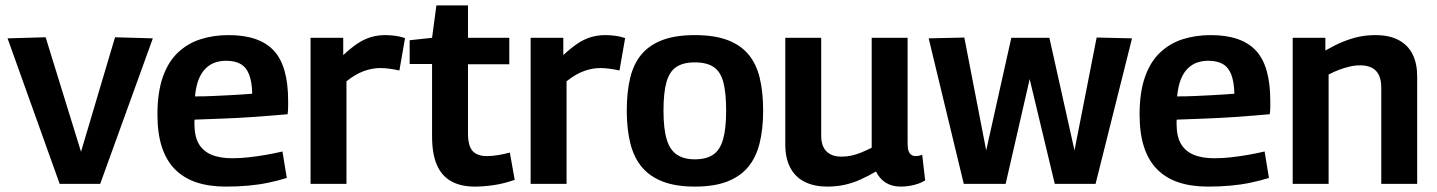

<svg xmlns="http://www.w3.org/2000/svg" viewBox="-20 -681 5320 711"><path d="M201 0 8 -539 149 -543 280 -119 406 -543 546 -539 351 0Z M816 10Q755 10 708 -5.5Q661 -21 628.5 -53.5Q596 -86 579.5 -136.5Q563 -187 563 -257Q563 -338 582.5 -394.5Q602 -451 638 -485.5Q674 -520 722 -535.5Q770 -551 827 -551Q940 -551 993.5 -494Q1047 -437 1047 -308Q1047 -299 1047 -285Q1047 -271 1045 -258Q1022 -256 986 -253Q950 -250 905 -247Q860 -244 808 -242Q756 -240 701 -238Q700 -235 700 -231Q700 -227 700 -223Q700 -177 715.5 -149.5Q731 -122 762 -108.5Q793 -95 840 -95Q870 -95 901.5 -98.5Q933 -102 964.5 -107.5Q996 -113 1026 -120L1042 -22Q1010 -12 974 -4.5Q938 3 899 6.5Q860 10 816 10ZM702 -324Q737 -324 769.5 -325.5Q802 -327 831 -328.5Q860 -330 881 -331.5Q902 -333 914 -334Q913 -378 902.5 -405Q892 -432 871 -444Q850 -456 817 -456Q797 -456 778 -450Q759 -444 743 -429Q727 -414 716.5 -389Q706 -364 702 -324Z M1251 -541V-477Q1279 -503 1303.5 -519.5Q1328 -536 1353.5 -543.5Q1379 -551 1407 -551Q1425 -551 1443.5 -548.5Q1462 -546 1480 -540L1459 -420Q1441 -424 1422.5 -426.5Q1404 -429 1388 -429Q1359 -429 1328 -418Q1297 -407 1263 -380V0H1130V-541Z M1738 10Q1686 10 1650.5 -10Q1615 -30 1597.5 -71Q1580 -112 1580 -176V-444H1497V-532L1580 -541L1596 -661H1713V-541H1866V-443H1713V-187Q1713 -141 1730 -122Q1747 -103 1783 -103Q1803 -103 1824 -106.5Q1845 -110 1868 -116L1886 -15Q1846 -1 1808.5 4.5Q1771 10 1738 10Z M2066 -541V-477Q2094 -503 2118.5 -519.5Q2143 -536 2168.5 -543.5Q2194 -551 2222 -551Q2240 -551 2258.5 -548.5Q2277 -546 2295 -540L2274 -420Q2256 -424 2237.5 -426.5Q2219 -429 2203 -429Q2174 -429 2143 -418Q2112 -407 2078 -380V0H1945V-541Z M2301 -271Q2301 -340 2313.5 -392Q2326 -444 2355 -479Q2384 -514 2432.5 -532.5Q2481 -551 2553 -551Q2626 -551 2674.5 -532.5Q2723 -514 2752 -479Q2781 -444 2793.5 -392Q2806 -340 2806 -271Q2806 -202 2792.5 -149Q2779 -96 2749 -61Q2719 -26 2671 -8Q2623 10 2553 10Q2484 10 2436 -8Q2388 -26 2358 -61Q2328 -96 2314.5 -149Q2301 -202 2301 -271ZM2437 -271Q2437 -204 2449 -164.5Q2461 -125 2487 -108Q2513 -91 2553 -91Q2595 -91 2620.5 -108Q2646 -125 2657.5 -164.5Q2669 -204 2669 -271Q2669 -338 2658.5 -377Q2648 -416 2622.5 -433Q2597 -450 2553 -450Q2510 -450 2484.5 -433Q2459 -416 2448 -377Q2437 -338 2437 -271Z M3043 10Q2996 10 2961 -7Q2926 -24 2907 -59Q2888 -94 2888 -147V-541H3021V-178Q3021 -140 3040.5 -120.5Q3060 -101 3096 -101Q3116 -101 3134 -105Q3152 -109 3170 -116.5Q3188 -124 3208 -134V-541H3341V-149Q3341 -132 3344.5 -122Q3348 -112 3355 -107.5Q3362 -103 3371 -103Q3383 -103 3395 -108L3406 -13Q3395 -6 3381 -1Q3367 4 3350.5 7Q3334 10 3316 10Q3283 10 3260 -4.5Q3237 -19 3224 -46Q3195 -29 3166 -16Q3137 -3 3107 3.5Q3077 10 3043 10Z M3549 0 3419 -539 3551 -542 3632 -124 3725 -541H3866L3959 -124L4041 -542L4172 -539L4037 0H3886L3793 -388L3704 0Z M4453 10Q4392 10 4345 -5.5Q4298 -21 4265.5 -53.5Q4233 -86 4216.5 -136.5Q4200 -187 4200 -257Q4200 -338 4219.5 -394.5Q4239 -451 4275 -485.5Q4311 -520 4359 -535.5Q4407 -551 4464 -551Q4577 -551 4630.5 -494Q4684 -437 4684 -308Q4684 -299 4684 -285Q4684 -271 4682 -258Q4659 -256 4623 -253Q4587 -250 4542 -247Q4497 -244 4445 -242Q4393 -240 4338 -238Q4337 -235 4337 -231Q4337 -227 4337 -223Q4337 -177 4352.5 -149.5Q4368 -122 4399 -108.5Q4430 -95 4477 -95Q4507 -95 4538.5 -98.5Q4570 -102 4601.5 -107.5Q4633 -113 4663 -120L4679 -22Q4647 -12 4611 -4.5Q4575 3 4536 6.5Q4497 10 4453 10ZM4339 -324Q4374 -324 4406.5 -325.5Q4439 -327 4468 -328.5Q4497 -330 4518 -331.5Q4539 -333 4551 -334Q4550 -378 4539.5 -405Q4529 -432 4508 -444Q4487 -456 4454 -456Q4434 -456 4415 -450Q4396 -444 4380 -429Q4364 -414 4353.5 -389Q4343 -364 4339 -324Z M4767 0V-541H4888V-494Q4921 -513 4951 -525.5Q4981 -538 5010.5 -544.5Q5040 -551 5073 -551Q5125 -551 5159.5 -532.5Q5194 -514 5211 -480Q5228 -446 5228 -398V0H5095V-356Q5095 -398 5075.5 -418.5Q5056 -439 5017 -439Q4997 -439 4978 -434.5Q4959 -430 4940 -423Q4921 -416 4900 -405V0Z"/></svg>

Font: Georama ExtraCondensed Thin SemiBold
Style: Regular
Weight: 600
Version: Version 1.001